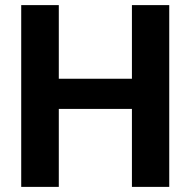

<svg xmlns="http://www.w3.org/2000/svg" viewBox="-20 -731 747 751"><path d="M63 -711V0H210V-305H496V0H642V-711H496V-423H210V-711Z"/></svg>

Font: Noto Sans KR Bold
Style: Regular
Weight: 700
Designer: Ryoko NISHIZUKA  (kana & ideographs); Paul D. Hunt (Latin, Greek & Cyrillic); Wenlong ZHANG  (bopomofo); Sandoll Communi
Foundry: Adobe Systems Incorporated
Version: Version 1.004;PS 1.004;hotconv 1.0.82;makeotf.lib2.5.63406